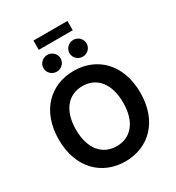

<svg xmlns="http://www.w3.org/2000/svg" viewBox="-245 -1217 1261 1374"><g transform="rotate(-30 385.0 -529.5)"><path d="M385.3 9.8C576.7 9.8 721.7 -127.4 721.7 -363.3C721.7 -600.1 576.7 -737.3 385.3 -737.3C192.9 -737.3 47.9 -600.1 47.9 -363.3C47.9 -127.9 192.9 9.8 385.3 9.8ZM385.3 -115.7C269.5 -115.7 189.9 -203.1 189.9 -363.3C189.9 -524.4 269.5 -611.8 385.3 -611.8C500.5 -611.8 579.6 -524.4 579.6 -363.3C579.6 -202.6 500.5 -115.7 385.3 -115.7ZM494.1 -792C533.2 -792 564.5 -823.2 564.5 -861.3C564.5 -899.4 533.2 -930.7 494.1 -930.7C455.1 -930.7 423.3 -899.4 423.3 -861.3C423.3 -823.2 455.1 -792 494.1 -792ZM279.3 -792C318.4 -792 350.1 -823.2 350.1 -861.3C350.1 -899.4 318.4 -930.7 279.3 -930.7C240.2 -930.7 208.5 -899.4 208.5 -861.3C208.5 -823.2 240.2 -792 279.3 -792ZM525.9 -1068.8H245.1V-992.2H525.9Z"/></g></svg>

Font: Raveo SemiBold
Style: Regular
Weight: 600
Designer: Jakub Foglar, Rasmus Andersson (Inter)
Foundry: Jakubfoglar.com
Version: Version 1.100;Glyphs 3.2.3 (3260)